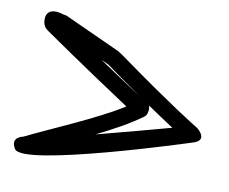

<svg xmlns="http://www.w3.org/2000/svg" viewBox="-57 -735 691 579"><g transform="rotate(10 288.5 -445.5)"><path d="M396.3 -435.1C423.5 -416.5 449.7 -398.9 476.7 -381.4C420.4 -366 331.9 -342.2 251.7 -321.4C302.3 -346.3 350 -372.2 388.9 -400.8C396.9 -406.7 399.3 -422.9 396.3 -435.1ZM364 -457.4C315.8 -489.1 269.5 -520 230.7 -546.2L253.5 -535.7C264 -528.1 307.4 -496.6 364 -457.4ZM329 -420.6C247.2 -369.1 124.3 -318.9 38.7 -277C38.7 -277 -1.1 -270.4 21 -235.6C51.2 -187.9 544.5 -348.1 544.5 -348.1C592.2 -361.3 550.9 -393.5 550.9 -393.5C507.4 -420.2 454.8 -455.5 407.7 -488C333.1 -539.5 283.5 -577 276.5 -580.2L105.6 -658.2C102.6 -659.5 98.8 -660.5 95.2 -660.5C95.2 -660.5 39 -681.9 40.6 -634.7C41 -620.1 47.5 -610.8 55.6 -605.2C56.2 -604.7 176.2 -521.1 329 -420.6Z"/></g></svg>

Font: Rocketfuel
Style: Regular
Weight: 400
Designer: Mew Too
Foundry: Cannot Into Space Fonts.
Version: Version 0.27